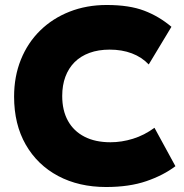

<svg xmlns="http://www.w3.org/2000/svg" viewBox="-20 -735 739 770"><path d="M405.5 15Q296.5 15 213.2 -29.2Q130 -73.5 83.2 -155Q36.5 -236.5 36.5 -347.5Q36.5 -428.5 63.8 -496Q91 -563.5 141 -612.5Q191 -661.5 259 -688.2Q327 -715 408 -715Q498.5 -715 558.2 -692.2Q618 -669.5 667.5 -627.5L576.5 -476.5Q548.5 -506 508.8 -521Q469 -536 420 -536Q374.5 -536 339 -523Q303.5 -510 279.2 -485.8Q255 -461.5 242.2 -427.2Q229.5 -393 229.5 -350Q229.5 -292 252.5 -250.5Q275.5 -209 318.8 -186.8Q362 -164.5 423 -164.5Q468 -164.5 513.2 -178.5Q558.5 -192.5 599.5 -222.5L683.5 -68.5Q635.5 -32 567 -8.5Q498.5 15 405.5 15Z"/></svg>

Font: Geologica ExtraBold
Style: Regular
Weight: 800
Designer: Sindre Bremnes, Frode Helland
Foundry: Monokrom Skriftforlag AS
Version: Version 1.010;gftools[0.9.28]